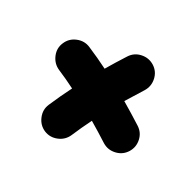

<svg xmlns="http://www.w3.org/2000/svg" viewBox="-116 -599 766 752"><g transform="rotate(-30 267.0 -222.5)"><path d="M19 -206.1Q15.6 -236.3 34.7 -261Q53.7 -285.6 83.5 -289.1Q111.8 -292.5 139.6 -294.9Q167.5 -297.4 194.8 -298.8Q192.4 -343.8 187 -386.7Q183.6 -417 202.4 -441.9Q221.2 -466.8 251.5 -470.2Q281.7 -474.1 306.4 -454.8Q331.1 -435.5 334.5 -405.3Q337.9 -378.9 340.1 -353.3Q342.3 -327.6 343.8 -302.2Q393.6 -301.8 444.3 -299.3Q475.1 -297.9 495.6 -274.9Q516.1 -252 515.1 -221.7Q513.7 -190.9 490.7 -170.4Q467.8 -149.9 437.5 -150.9Q391.6 -152.8 347.2 -153.8Q346.7 -99.1 344.2 -44.4Q342.8 -13.7 320.1 6.6Q297.4 26.9 267.1 25.9Q236.3 24.4 215.6 1.7Q194.8 -21 195.8 -51.3Q198.2 -101.1 198.7 -150.4Q149.9 -147.5 102.1 -141.6Q71.8 -138.2 47.4 -157.2Q22.9 -176.3 19 -206.1Z"/></g></svg>

Font: Mikhak-FD ExtraBold
Style: Regular
Weight: 800
Designer: Amin Abedi
Version: Version 3.2